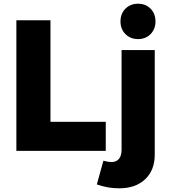

<svg xmlns="http://www.w3.org/2000/svg" viewBox="-20 -810 915 1031"><path d="M67.9 0ZM67.9 -701.2H251V-155.8H547.9V0H67.9ZM579.1 60.1Q605 60.1 618.9 43Q632.8 25.9 632.8 -6.8V-541H811V20Q811 104 759.5 152.6Q708 201.2 620.1 201.2Q557.1 201.2 500 180.2L535.2 53.2Q561 60.1 579.1 60.1ZM814.9 -694.8Q814.9 -653.8 788.6 -627Q762.2 -600.1 721.2 -600.1Q680.2 -600.1 653.6 -627Q627 -653.8 627 -694.8Q627 -736.8 653.6 -763.4Q680.2 -790 721.2 -790Q762.2 -790 788.6 -763.4Q814.9 -736.8 814.9 -694.8Z"/></svg>

Font: Argentum Sans
Style: Bold
Weight: 700
Designer: Julieta Ulanovsky (Modified by Cristiano Sobral)
Foundry: Julieta Ulanovsky
Version: Version 1.000; ttfautohint (v1.5.65-e2d9)